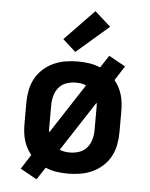

<svg xmlns="http://www.w3.org/2000/svg" viewBox="-56 -820 713 914"><g transform="rotate(5 300.0 -363.0)"><path d="M153 48 74 4 118 -65Q106 -80 97 -97Q88 -114 82.5 -133Q77 -152 75 -171.5Q73 -191 73 -210V-310Q73 -340 78.5 -369.5Q84 -399 98 -425.5Q112 -452 134.5 -472.5Q157 -493 184 -505.5Q211 -518 240.5 -523Q270 -528 300 -528Q328 -528 355.5 -524Q383 -520 408 -509L447 -568L526 -524L482 -455Q494 -440 503 -423Q512 -406 517.5 -387Q523 -368 525 -348.5Q527 -329 527 -310V-210Q527 -180 521.5 -150.5Q516 -121 502 -94.5Q488 -68 465.5 -47.5Q443 -27 416 -14.5Q389 -2 359.5 3Q330 8 300 8Q272 8 244.5 4Q217 0 192 -11ZM194 -180 349 -418Q338 -423 325.5 -425Q313 -427 300 -427Q277 -427 255 -419.5Q233 -412 218.5 -394.5Q204 -377 198 -355Q192 -333 192 -310V-210Q192 -202 192 -194.5Q192 -187 194 -180ZM300 -93Q323 -93 345 -100.5Q367 -108 381.5 -125.5Q396 -143 402 -165Q408 -187 408 -210V-310Q408 -318 408 -325.5Q408 -333 406 -340L251 -102Q262 -97 274.5 -95Q287 -93 300 -93ZM284 -572 222 -628 363 -774 439 -706Z"/></g></svg>

Font: Iosevka Extended
Style: Bold
Weight: 700
Width: 7
Monospace: yes
Designer: Belleve Invis
Foundry: Belleve Invis
Version: Version 32.5.0; ttfautohint (v1.8.4)